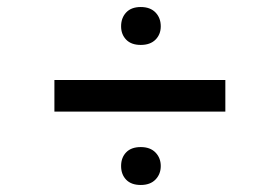

<svg xmlns="http://www.w3.org/2000/svg" viewBox="-20 -629 796 547"><path d="M381 -609Q408 -609 423 -593.5Q438 -578 438 -554Q438 -531 423 -516Q408 -501 381 -501Q354 -501 339.5 -516Q325 -531 325 -554Q325 -578 339.5 -593.5Q354 -609 381 -609ZM135 -401H622V-311H135ZM381 -210Q408 -210 423 -194.5Q438 -179 438 -156Q438 -133 423 -117.5Q408 -102 381 -102Q354 -102 339.5 -117Q325 -132 325 -156Q325 -180 339.5 -195Q354 -210 381 -210Z"/></svg>

Font: Freesentation 5 Medium
Style: Regular
Weight: 500
Designer: glyphs from Roboto by Christian Robertson / Hangul glyphs from Noto Sans CJK(Source Han Sans) by Jang Soo-young and Kang
Foundry: PT&
Version: Version 2.001